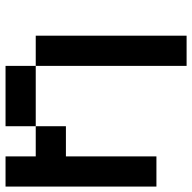

<svg xmlns="http://www.w3.org/2000/svg" viewBox="-20 -576 707 707"><g transform="rotate(-90 333.5 -222.5)"><path d="M111.1 -333.3V0H0V-555.6H111.1V-444.4H222.2V-333.3ZM555.6 111.1H444.4V-444.4H555.6ZM444.4 -444.4H222.2V-555.6H444.4Z"/></g></svg>

Font: Pixeloid Mono
Style: Regular
Weight: 400
Monospace: yes
Designer: GGBotNet
Foundry: GGBotNet
Version: 0.5